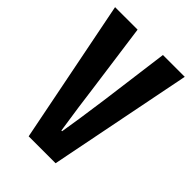

<svg xmlns="http://www.w3.org/2000/svg" viewBox="-218 -839 936 936"><g transform="rotate(45 250.0 -371.5)"><path d="M157.2 0 9.8 -743.2H165L214.8 -380.9Q226.6 -286.1 250 -132.8H254.9Q268.6 -211.9 292 -380.9L339.8 -743.2H490.2L342.8 0Z"/></g></svg>

Font: Gen Shin Gothic Monospace Bold
Style: Bold
Weight: 700
Designer: [Source Han Sans]
Ryoko NISHIZUKA  (kana & ideographs); Paul D. Hunt (Latin, Greek & Cyrillic); Wenlong ZHANG  (bopomofo
Version: Version 1.002.20150607